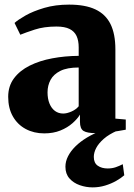

<svg xmlns="http://www.w3.org/2000/svg" viewBox="-20 -567 580 832"><path d="M171.5 11Q127 11 91.5 -8Q56 -27 35.8 -62.5Q15.5 -98 15.5 -147.5Q15.5 -194 40.5 -227.5Q65.5 -261 108.5 -282.5Q151.5 -304 206.2 -314.2Q261 -324.5 321 -325V-362Q321 -391 311.8 -411Q302.5 -431 281.5 -441.5Q260.5 -452 224.5 -452Q171 -452 130.5 -438.8Q90 -425.5 68 -416.5L43 -467.5Q57.5 -481 90.5 -499.8Q123.5 -518.5 171.8 -532.8Q220 -547 279.5 -547Q349.5 -547 393.5 -526.2Q437.5 -505.5 458.8 -462.8Q480 -420 480 -353V-53L525 -49V-5Q514 -3 492 0.8Q470 4.5 444.2 7.2Q418.5 10 395 10Q358 10 342.2 0.5Q326.5 -9 326.5 -39.5V-70.5Q316 -52.5 294.2 -33.2Q272.5 -14 241.8 -1.5Q211 11 171.5 11ZM254 -75Q269.5 -75 289.2 -83.5Q309 -92 321 -106.5V-274.5Q271 -274.5 241.5 -259.8Q212 -245 199 -220.8Q186 -196.5 186 -167Q186 -139 194.5 -118.2Q203 -97.5 218.2 -86.2Q233.5 -75 254 -75ZM381.5 245Q353 245 325.8 235.5Q298.5 226 281 206.2Q263.5 186.5 263.5 155.5Q263.5 132.5 274.8 110.2Q286 88 307 67.2Q328 46.5 357 29Q386 11.5 421 -1L447.5 -5L488.5 -1Q452 15 429.8 34.5Q407.5 54 397 74Q386.5 94 386.5 113Q386.5 139 403.5 151Q420.5 163 446.5 163Q466 163 481.8 157.5Q497.5 152 512 144.5L518.5 192.5Q505 204.5 483.5 216.8Q462 229 435.8 237Q409.5 245 381.5 245Z"/></svg>

Font: Merriweather 72pt Black
Style: Regular
Weight: 900
Version: Version 2.100